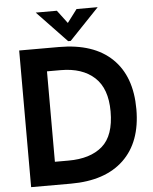

<svg xmlns="http://www.w3.org/2000/svg" viewBox="-62 -1017 853 1068"><g transform="rotate(-5 364.0 -482.5)"><path d="M68 0V-763H290Q483 -763 586 -664Q689 -565 689 -381Q689 -198 585.5 -99Q482 0 290 0ZM288 -129Q410 -129 477.5 -187.5Q545 -246 545 -381Q545 -509 477 -571.5Q409 -634 289 -634H212V-129ZM358 -791H344L178 -965H296L351 -892L406 -965H524Z"/></g></svg>

Font: Open Sauce One
Style: Bold
Weight: 700
Designer: Alfredo Marco Pradil
Foundry: Creative Sauce Fz LLC
Version: Version 1.477